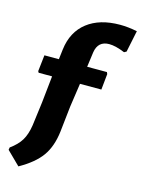

<svg xmlns="http://www.w3.org/2000/svg" viewBox="-135 -692 676 911"><g transform="rotate(15 203.0 -236.0)"><path d="M340 -623Q379 -623 424 -614L402 -508L391 -502Q345 -521 314 -521Q259 -521 250 -464L240 -390H337L341 -381L333 -303H228L211 -186L197 -59Q188 15 154 62.5Q120 110 47 151L-18 87L-16 75Q20 49 37.5 20Q55 -9 62 -55L77 -171L91 -303H25L21 -310L30 -390H101L107 -440Q118 -528 179 -575.5Q240 -623 340 -623Z"/></g></svg>

Font: Alegreya Sans SC ExtraBold
Style: Regular
Weight: 800
Designer: Juan Pablo del Peral
Foundry: Huerta Tipografica
Version: Version 2.007